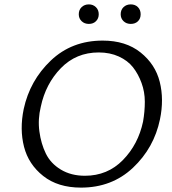

<svg xmlns="http://www.w3.org/2000/svg" viewBox="-20 -849 786 875"><path d="M339 -784Q339 -804 352 -816.5Q365 -829 385 -829Q404 -829 417 -816.5Q430 -804 430 -784Q430 -765 417.5 -752.5Q405 -740 385 -740Q365 -740 352 -752.5Q339 -765 339 -784ZM530 -784Q530 -804 543 -816.5Q556 -829 576 -829Q596 -829 608.5 -816.5Q621 -804 621 -784Q621 -764 608.5 -752Q596 -740 576 -740Q556 -740 543 -752.5Q530 -765 530 -784ZM349 6Q244 6 177 -47Q110 -100 89.5 -180Q69 -260 88 -352Q116 -482 211.5 -573Q307 -664 448 -664Q553 -664 620.5 -610Q688 -556 708 -476Q728 -396 709 -305Q682 -175 586 -84.5Q490 6 349 6ZM367 -48Q470 -48 540 -119.5Q610 -191 632 -295Q640 -341 640 -385.5Q640 -430 625 -471Q610 -512 586 -542.5Q562 -573 521.5 -591.5Q481 -610 430 -610Q327 -610 257.5 -538.5Q188 -467 166 -363Q152 -306 159.5 -250Q167 -194 189 -149Q211 -104 257.5 -76Q304 -48 367 -48Z"/></svg>

Font: EauTest
Style: Italic
Weight: 400
Italic angle: -12°
Designer: Christian Thalmann (Catharsis Fonts)
Version: Version 0.001;PS 000.001;hotconv 1.0.88;makeotf.lib2.5.64775